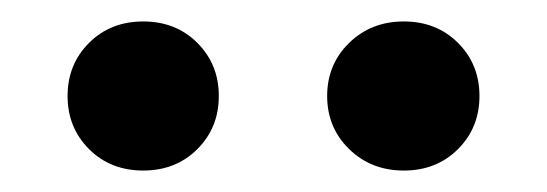

<svg xmlns="http://www.w3.org/2000/svg" viewBox="-20 -804 510 179"><path d="M113.5 -784Q144 -784 164 -764Q184 -744 184 -714.5Q184 -685 164 -665Q144 -645 113.5 -645Q83 -645 63 -665Q43 -685 43 -714.5Q43 -744 63 -764Q83 -784 113.5 -784ZM356.5 -784Q387 -784 407 -764Q427 -744 427 -714.5Q427 -685 407 -665Q387 -645 356.5 -645Q326 -645 305.5 -665Q285 -685 285 -714.5Q285 -744 305.5 -764Q326 -784 356.5 -784Z"/></svg>

Font: Hind Kochi SemiBold
Style: Regular
Weight: 600
Designer: Dhruvi Tolia
Foundry: Indian Type Foundry
Version: Version 0.702;PS 1.0;hotconv 1.0.81;makeotf.lib2.5.63406